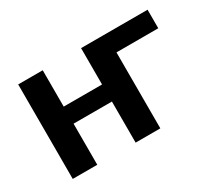

<svg xmlns="http://www.w3.org/2000/svg" viewBox="-102 -717 1025 915"><g transform="rotate(-30 410.0 -260.0)"><path d="M551 -418V0H415V-226H204V0H69V-520H204V-320H415V-520H781V-418Z"/></g></svg>

Font: M PLUS 1p
Style: Bold
Weight: 700
Version: Version 1.062